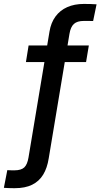

<svg xmlns="http://www.w3.org/2000/svg" viewBox="-95 -755 514 982"><path d="M359.4 -522.5 345.2 -437.5H37.6L51.3 -522.5ZM-19.5 207.5Q-30.8 207.5 -38.6 207.3Q-46.4 207 -54.4 206.8Q-62.5 206.5 -75.2 205.6L-57.6 115.2Q-46.4 115.7 -39.8 116Q-33.2 116.2 -21.5 116.2Q13.2 116.2 29.1 101.3Q44.9 86.4 50.8 50.3L158.2 -593.8Q165.5 -638.7 188.7 -670.4Q211.9 -702.1 248.8 -718.5Q285.6 -734.9 334 -734.9Q351.6 -734.9 368.2 -734.4Q384.8 -733.9 398.9 -732.9L381.3 -647.5Q371.6 -647.9 358.4 -647.9Q345.2 -647.9 333 -647.9Q299.8 -647.9 283 -632.6Q266.1 -617.2 260.3 -582L154.3 54.2Q146.5 104.5 125.7 138.4Q105 172.4 69.3 189.9Q33.7 207.5 -19.5 207.5Z"/></svg>

Font: Inter 28pt Medium
Style: Italic
Weight: 500
Italic angle: -9.3988°
Designer: Rasmus Andersson
Foundry: rsms
Version: Version 4.001;git-66647c0bb